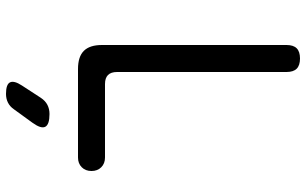

<svg xmlns="http://www.w3.org/2000/svg" viewBox="-210 -570 1020 640"><g transform="rotate(90 300.0 -250.0)"><path d="M210 0Q169 0 149.5 -19.5Q130 -39 130 -80V-695Q130 -718 141 -729Q152 -740 175 -740Q198 -740 209 -729Q220 -718 220 -695V-130Q220 -110 230 -100Q240 -90 260 -90H505Q525 -90 537.5 -77.5Q550 -65 550 -45Q550 -25 537.5 -12.5Q525 0 505 0ZM265 187 306 124Q316 109 329.5 102Q343 95 360 95Q395 95 402.5 109Q410 123 389 152L344 214Q335 227 322 233.5Q309 240 293 240Q261 240 254.5 226.5Q248 213 265 187Z"/></g></svg>

Font: Maple Mono NL
Style: Regular
Weight: 400
Monospace: yes
Designer: subframe7536
Version: Version 7.000